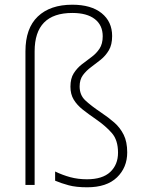

<svg xmlns="http://www.w3.org/2000/svg" viewBox="-20 -785 610 815"><path d="M456 -632Q456 -595 442 -571.5Q428 -548 407.5 -531.5Q387 -515 366.5 -500Q346 -485 332 -466Q318 -447 318 -418Q318 -382 341.5 -359.5Q365 -337 411 -306Q441 -286 465.5 -264.5Q490 -243 505 -213Q520 -183 520 -138Q520 -74 476.5 -32Q433 10 350 10Q303 10 271.5 1.5Q240 -7 214 -18V-57Q245 -42 278 -33Q311 -24 349 -24Q415 -24 448 -55Q481 -86 481 -137Q481 -190 455 -220Q429 -250 387 -279Q355 -301 331 -320Q307 -339 293 -362Q279 -385 279 -417Q279 -452 293 -474Q307 -496 327.5 -512Q348 -528 368.5 -543Q389 -558 402.5 -578.5Q416 -599 416 -631Q416 -678 382.5 -704Q349 -730 287 -730Q127 -730 127 -567V0H88V-567Q88 -665 140.5 -715Q193 -765 287 -765Q367 -765 411.5 -729Q456 -693 456 -632Z"/></svg>

Font: Noto Sans Kannada ExtraLight
Style: Regular
Weight: 200
Designer: Jelle Bosma - Monotype Design Team
Foundry: Monotype Imaging Inc.
Version: Version 2.005; ttfautohint (v1.8.4.7-5d5b)